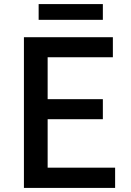

<svg xmlns="http://www.w3.org/2000/svg" viewBox="-20 -919 640 939"><path d="M97 0H543V-99H213V-336H483V-434H213V-639H532V-737H97ZM169 -822H483V-899H169Z"/></svg>

Font: Noto Sans JP Medium
Style: Regular
Weight: 500
Designer: Ryoko NISHIZUKA 西塚涼子 (kana, bopomofo & ideographs); Paul D. Hunt (Latin, Greek & Cyrillic); Sandoll Communications 산돌커뮤니
Foundry: Adobe
Version: Version 2.004;hotconv 1.0.118;makeotfexe 2.5.65603